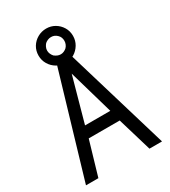

<svg xmlns="http://www.w3.org/2000/svg" viewBox="-214 -996 973 1100"><g transform="rotate(-30 273.0 -446.0)"><path d="M273 -892Q242 -892 215.5 -877Q189 -862 173.5 -836.5Q158 -811 158 -779Q158 -748 173.5 -722Q189 -696 215.5 -680.5Q242 -665 273 -665Q304 -665 329.5 -680.5Q355 -696 370.5 -722Q386 -748 386 -779Q386 -811 370.5 -836.5Q355 -862 329.5 -877Q304 -892 273 -892ZM273 -836Q297 -836 314 -818Q329 -803 329 -779Q329 -768 324.5 -757Q320 -746 312 -738Q304 -731 294 -726.5Q284 -722 273 -722Q261 -722 251 -726.5Q241 -731 232 -738Q224 -747 219.5 -757.5Q215 -768 215 -779Q215 -791 220 -801.5Q225 -812 232 -820Q240 -827 250.5 -831.5Q261 -836 273 -836ZM525 0 316 -700H229L22 0H104L170 -225H375L442 0ZM189 -300 271 -595 356 -300Z"/></g></svg>

Font: Advent Pro Medium
Style: Regular
Weight: 500
Designer: VivaRado, Andreas Kalpakidis
Foundry: VivaRado, Andreas Kalpakidis
Version: Version 3.000